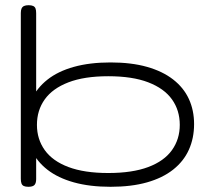

<svg xmlns="http://www.w3.org/2000/svg" viewBox="-20 -707 816 738"><path d="M405 11Q325 11 264 -6Q203 -23 162.5 -54.5Q122 -86 101.5 -129.5Q81 -173 81 -227Q81 -281 101.5 -325Q122 -369 162.5 -401Q203 -433 264 -450Q325 -467 405 -467Q485 -467 545 -450Q605 -433 645.5 -401.5Q686 -370 706 -326.5Q726 -283 726 -230Q726 -176 706 -131.5Q686 -87 645.5 -55Q605 -23 545 -6Q485 11 405 11ZM396 -42Q489 -42 550 -65Q611 -88 641 -130Q671 -172 671 -227Q671 -283 641 -325Q611 -367 550 -390.5Q489 -414 396 -414Q304 -414 243 -390.5Q182 -367 152 -325Q122 -283 122 -227Q122 -172 152 -130Q182 -88 243 -65Q304 -42 396 -42ZM89 11Q78 11 71.5 8Q65 5 62.5 -2Q60 -9 60 -20V-657Q60 -668 63 -674.5Q66 -681 72.5 -684Q79 -687 90 -687Q101 -687 107.5 -684Q114 -681 116.5 -674.5Q119 -668 119 -656V-19Q119 -3 112.5 4Q106 11 89 11Z"/></svg>

Font: Fredoka Expanded Light
Style: Regular
Weight: 300
Width: 7
Designer: Ben Nathan
Foundry: Milena B. Brandão, Ben Nathan
Version: Version 2.001